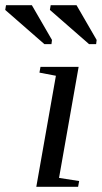

<svg xmlns="http://www.w3.org/2000/svg" viewBox="-86 -715 390 735"><path d="M140 -34 217 -22 213 0H53L128 -425L65 -437L69 -459H215ZM255 -546 105 -677 108 -695H207L284 -562L282 -546ZM84 -546 -66 -677 -63 -695H36L113 -562L111 -546Z"/></svg>

Font: Libra Serif Modern
Style: Italic
Weight: 400
Italic angle: -12°
Designer: Stefan Peev, Context Ltd
Foundry: Stefan Peev, Context Ltd
Version: Version 1.000